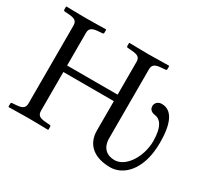

<svg xmlns="http://www.w3.org/2000/svg" viewBox="-131 -855 1163 1074"><g transform="rotate(30 450.0 -318.5)"><path d="M513 -132C513 -41 576 10 680 10C760 10 853 -66 853 -249C853 -369 823 -442 754 -442C727 -442 713 -423 713 -405C713 -374 744 -369 755 -368C784 -363 816 -333 816 -237C816 -139 755 -37 680 -37C633 -37 594 -64 594 -129V-574C594 -602 609 -613 649 -616L675 -618C680 -618 683 -621 683 -626V-645L681 -647C681 -647 588 -645 552 -645C513 -645 426 -647 426 -647L424 -645V-626C424 -621 428 -618 433 -618L459 -616C498 -613 513 -604 513 -574V-363H187V-574C187 -602 202 -613 242 -616L268 -618C273 -618 276 -621 276 -626V-645L274 -647C274 -647 181 -645 145 -645C106 -645 19 -647 19 -647L17 -645V-626C17 -621 21 -618 25 -618L52 -616C90 -613 106 -604 106 -574V-72C106 -44 93 -32 52 -29L25 -27C21 -27 18 -24 18 -19V0L20 2C20 2 113 0 148 0C188 0 274 2 274 2L276 0V-19C276 -24 272 -27 268 -27L242 -29C202 -32 187 -41 187 -72V-321H513Z"/></g></svg>

Font: Libertinus Serif
Style: Regular
Weight: 400
Designer: Philipp H. Poll, Khaled Hosny
Foundry: Caleb Maclennan
Version: Version 7.050;RELEASE